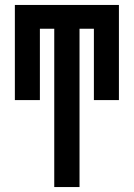

<svg xmlns="http://www.w3.org/2000/svg" viewBox="-20 -550 540 775"><path d="M199 205V-434H141V-146H40V-530H460V-146H359V-434H301V205Z"/></svg>

Font: Iosevka Slab
Style: Bold
Weight: 700
Monospace: yes
Designer: Belleve Invis
Foundry: Belleve Invis
Version: Version 11.1.1; ttfautohint (v1.8.3)